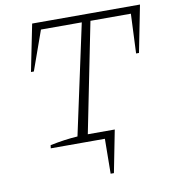

<svg xmlns="http://www.w3.org/2000/svg" viewBox="-90 -723 882 982"><g transform="rotate(-10 351.5 -232.0)"><path d="M405 181 407 0H126L128 -16Q204 -32 271 -36L394 -607H182L109 -402H94L143 -645H703L655 -402H640L649 -607H439L325 -38H465L422 181Z"/></g></svg>

Font: Piazzolla SC ExtraLight
Style: Italic
Weight: 200
Italic angle: -11.3°
Designer: Juan Pablo del Peral
Foundry: Huerta Tipografica
Version: Version 1.330